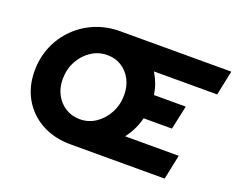

<svg xmlns="http://www.w3.org/2000/svg" viewBox="-112 -895 1338 1090"><g transform="rotate(20 557.5 -350.0)"><path d="M398 0Q300 0 224.5 -41Q149 -82 106.5 -155Q64 -228 64 -323Q64 -403 93 -471.5Q122 -540 174 -591.5Q226 -643 295 -671.5Q364 -700 444 -700H1115L1084 -551H702Q738 -492 748 -425H940L909 -281H738Q720 -209 674 -149H998L967 0ZM399 -152Q451 -152 494 -181Q537 -210 563 -259Q589 -308 589 -367Q589 -419 567.5 -460Q546 -501 508.5 -524.5Q471 -548 423 -548Q370 -548 326 -519Q282 -490 256 -441.5Q230 -393 230 -333Q230 -281 252 -240Q274 -199 312 -175.5Q350 -152 399 -152Z"/></g></svg>

Font: Red Hat Text
Style: Bold Italic
Weight: 700
Italic angle: -12°
Designer: Pentagram, MCKL
Foundry: Pentagram, MCKL
Version: Version 1.023; ttfautohint (v1.8.3)